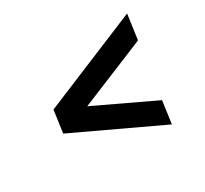

<svg xmlns="http://www.w3.org/2000/svg" viewBox="-109 -675 860 807"><g transform="rotate(-30 321.5 -271.0)"><path d="M515 -22 100 -217 115 -325 585 -520 568 -399 245 -266 530 -131Z"/></g></svg>

Font: Plus Jakarta Sans SemiBold
Style: Italic
Weight: 600
Italic angle: -8°
Designer: Gumpita Rahayu
Foundry: Tokotype
Version: Version 2.071; ttfautohint (v1.8.4.7-5d5b);gftools[0.9.29]